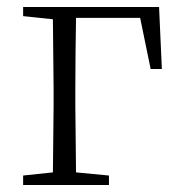

<svg xmlns="http://www.w3.org/2000/svg" viewBox="-20 -528 516 548"><path d="M46 -482 131 -473 133 -275V-226L131 -36L46 -27V0H291V-27L197 -36L195 -226V-275C195 -336 196 -422 197 -477H380L410 -331H442L434 -508H46Z"/></svg>

Font: Noto Serif TC ExtraLight
Style: Regular
Weight: 200
Designer: Ryoko NISHIZUKA 西塚涼子 (kana & ideographs); Frank Grießhammer (Latin, Greek & Cyrillic); Wenlong ZHANG 张文龙 (bopomofo); San
Foundry: Adobe
Version: Version 2.001;hotconv 1.1.0;makeotfexe 2.6.0